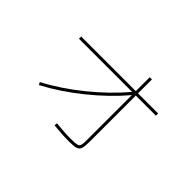

<svg xmlns="http://www.w3.org/2000/svg" viewBox="-114 -922 1228 1228"><g transform="rotate(45 500.0 -308.0)"><path d="M645 -490H164V-510H658V-636H678V-510H860V-490H678V-68Q678 -28 671.5 -10Q665 8 645.5 14Q626 20 582 20Q517 20 445 12L447 -8Q519 0 582 0Q621 0 635.5 -4Q650 -8 654 -20.5Q658 -33 658 -68V-474Q565 -364 440.5 -264Q316 -164 192 -99L183 -117Q307 -182 430 -281.5Q553 -381 645 -490Z"/></g></svg>

Font: Enso Thin
Style: Regular
Weight: 100
Designer: Coji Morishita
Foundry: UNDERFOREST DESIGN
Version: Version 1.000